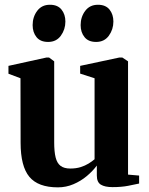

<svg xmlns="http://www.w3.org/2000/svg" viewBox="-20 -776 626 806"><path d="M452 9.5Q420.5 9.5 403.5 -0.8Q386.5 -11 386.5 -39V-81Q369.5 -58 344.5 -37Q319.5 -16 288.5 -2.8Q257.5 10.5 223 10.5Q140 10.5 103.2 -33.8Q66.5 -78 66.5 -177L66 -447.5L15.5 -466.5V-499.5L175 -534.5H186L207.5 -518.5V-178Q207.5 -139.5 213.5 -115.2Q219.5 -91 234.2 -79.8Q249 -68.5 275 -68.5Q299.5 -68.5 318.5 -74.5Q337.5 -80.5 352 -89.5Q366.5 -98.5 377 -107.5V-447.5L316.5 -467V-499.5L481 -534.5H493.5L517.5 -518.5V-43L564 -39V-5.5Q546.5 -1.5 518 4Q489.5 9.5 452 9.5ZM181.5 -600Q149.5 -600 133.2 -620.2Q117 -640.5 117 -670.5Q117 -705 136.2 -730.5Q155.5 -756 189 -756H190Q222 -756 238.2 -735.8Q254.5 -715.5 254.5 -685.5Q254.5 -652.5 235.5 -626.2Q216.5 -600 182.5 -600ZM383 -600Q351 -600 334.8 -620.2Q318.5 -640.5 318.5 -670.5Q318.5 -705 337.8 -730.5Q357 -756 391 -756H391.5Q423.5 -756 439.8 -735.8Q456 -715.5 456 -685.5Q456 -652.5 437 -626.2Q418 -600 384 -600Z"/></svg>

Font: Merriweather 96pt
Style: Bold
Weight: 700
Version: Version 2.100